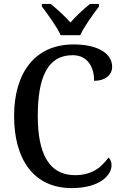

<svg xmlns="http://www.w3.org/2000/svg" viewBox="-20 -951 626 981"><path d="M290 -771H390C410 -816 457 -880 486 -918V-931H440C408 -905 367 -868 340 -836C312 -868 271 -905 239 -931H194V-918C222 -880 270 -816 290 -771ZM346 10C492 10 550 -57 550 -107C550 -125 543 -139 534 -146C501 -100 454 -56 363 -56C228 -56 173 -170 173 -358C173 -554 222 -669 351 -669C433 -669 461 -601 461 -538C516 -538 553 -567 553 -610C553 -674 486 -724 356 -724C156 -724 52 -576 52 -358C52 -137 152 10 346 10Z"/></svg>

Font: Noto Serif Armenian SemiCondensed Medium
Style: Regular
Weight: 500
Width: 4
Designer: Monotype Design Team
Foundry: Monotype Imaging Inc.
Version: Version 2.008